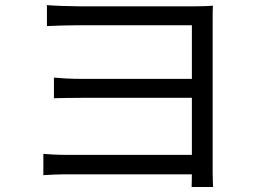

<svg xmlns="http://www.w3.org/2000/svg" viewBox="-20 -722 1040 767"><path d="M167.5 -701.6V-617.8C190 -619.2 260.6 -621.2 292.8 -621.2C361.8 -621.2 705 -621.2 746.5 -621.2C746.5 -583.9 746.5 -171.5 746.5 -40.4C746.5 -14.1 746.1 10 745.5 25.1H831.1C830.5 7.8 829.5 -14.3 829.5 -35.3C829.5 -141.1 829.5 -595.9 829.5 -639.1C829.5 -664.2 829.5 -685.5 830.5 -699.2C813.8 -697.8 788.3 -696.8 760.1 -696.8C659 -696.8 361.8 -696.8 292.8 -696.8C260.6 -696.8 190.8 -699.2 167.5 -701.6ZM195.5 -411.9V-329.6C220 -330.2 263.5 -331.2 305.8 -331.2C370.2 -331.2 753.1 -331.2 789.1 -331.2V-406.9C753.5 -406.9 370.2 -406.9 304.6 -406.9C263.5 -406.9 220.7 -409.5 195.5 -411.9ZM153.2 -107.3V-22.3C173.4 -23.7 214.1 -25.7 253.6 -25.7C324.2 -25.7 727.5 -25.7 790.1 -25.7V-103.3C734.7 -103.3 323.6 -103.3 253.4 -103.3C209.8 -103.3 173 -105.3 153.2 -107.3Z"/></svg>

Font: Source Han Sans JP VF
Style: Regular
Weight: 250
Designer: Ryoko NISHIZUKA 西塚涼子 (kana, bopomofo & ideographs); Paul D. Hunt (Latin, Greek & Cyrillic); Sandoll Communications 산돌커뮤니
Foundry: Adobe
Version: Version 2.004;hotconv 1.0.118;makeotfexe 2.5.65603